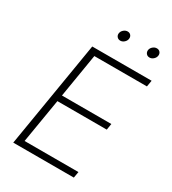

<svg xmlns="http://www.w3.org/2000/svg" viewBox="-215 -1024 1021 1138"><g transform="rotate(30 295.0 -455.0)"><path d="M59.6 0 180.2 -727.5H586.4L579.1 -684.6H219.2L169.9 -386.2H507.8L501 -343.8H163.1L112.8 -42H481.4L474.1 0ZM506.3 -840.3Q491.7 -840.3 483.4 -850.6Q475.1 -860.8 477.1 -875Q479.5 -889.2 491.5 -899.4Q503.4 -909.7 518.1 -909.7Q532.2 -909.7 540.5 -899.7Q548.8 -889.6 546.4 -875Q543.9 -860.8 532.2 -850.6Q520.5 -840.3 506.3 -840.3ZM306.2 -840.3Q292 -840.3 283.4 -850.6Q274.9 -860.8 277.3 -875Q279.8 -889.2 291.7 -899.4Q303.7 -909.7 317.9 -909.7Q332 -909.7 340.3 -899.7Q348.6 -889.6 346.2 -875Q343.8 -860.8 332 -850.6Q320.3 -840.3 306.2 -840.3Z"/></g></svg>

Font: Inter ExtraLight
Style: Italic
Weight: 250
Italic angle: -9.3988°
Designer: Rasmus Andersson
Foundry: rsms
Version: Version 4.001;git-66647c0bb